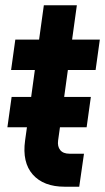

<svg xmlns="http://www.w3.org/2000/svg" viewBox="-20 -700 398 727"><path d="M8 -218 24 -333H98L112 -435H22L38 -550H128L146 -680H271L253 -550H358L342 -435H237L223 -333H324L308 -218H207L200 -168Q197 -145.5 208 -131.8Q219 -118 243 -118H298L280 7H225Q145 7 104.2 -39Q63.5 -85 75 -168L82 -218Z"/></svg>

Font: Mohave
Style: Bold Italic
Weight: 700
Italic angle: -8°
Designer: Gumpita Rahayu
Foundry: Tokotype
Version: Version 2.003; ttfautohint (v1.8.3)